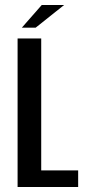

<svg xmlns="http://www.w3.org/2000/svg" viewBox="-20 -744 338 764"><path d="M50 0V-591H144V-66H291V0ZM67 -634 146 -724H235L122 -634Z"/></svg>

Font: Alumni Sans SemiBold
Style: Regular
Weight: 600
Designer: Robert E. Leuschke
Foundry: Robert E. Leuschke
Version: Version 1.018